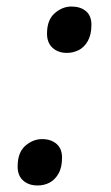

<svg xmlns="http://www.w3.org/2000/svg" viewBox="-20 -560 340 588"><path d="M185 -398Q158 -398 141 -413.5Q124 -429 124 -457Q124 -499 147.5 -519.5Q171 -540 199 -540Q226 -540 243 -526Q260 -512 260 -484Q260 -454 249 -434.5Q238 -415 221 -406.5Q204 -398 185 -398ZM95 8Q68 8 51 -7Q34 -22 34 -50Q34 -93 57.5 -113.5Q81 -134 109 -134Q136 -134 153 -119.5Q170 -105 170 -77Q170 -47 159 -28Q148 -9 131.5 -0.5Q115 8 95 8Z"/></svg>

Font: ET Text
Style: Italic
Weight: 470
Italic angle: -12°
Designer: Monotype Design Team
Foundry: Monotype Imaging Inc.
Version: Version 2.009